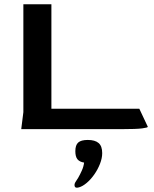

<svg xmlns="http://www.w3.org/2000/svg" viewBox="-20 -608 726 904"><path d="M80 0 90 -80V-588H222V-96H636L676 -11Q676 -7 649 -3.5Q622 0 556 0ZM352.1 274.1Q334.7 279 331.8 269.5Q328.9 260 334.7 250.1Q339.7 243.5 348.4 228.6Q357 213.7 365.3 195.1Q373.6 176.5 376 157.5Q354.6 154.2 344.6 141.8Q334.7 129.4 334.7 103.8Q334.7 74.9 348.4 62.9Q362 50.9 393.4 50.9Q427.3 50.9 444.2 65.4Q461.2 79.8 461.2 112.9Q461.2 136.9 450.8 163.3Q440.5 189.8 424 213.3Q407.5 236.9 388.4 253Q369.4 269.1 352.1 274.1Z"/></svg>

Font: Goldman
Style: Regular
Weight: 400
Designer: Jaikishan Patel
Version: Version 1.000; ttfautohint (v1.8.3)